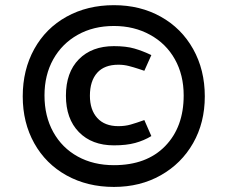

<svg xmlns="http://www.w3.org/2000/svg" viewBox="-20 -669 889 750"><path d="M425 61.2Q527.5 61.2 608.1 15.6Q688.8 -30 734.4 -110Q780 -190 780 -292.5Q780 -396.2 734.4 -477.5Q688.8 -558.8 608.1 -603.8Q527.5 -648.8 425 -648.8Q321.2 -648.8 240 -603.8Q158.8 -558.8 113.8 -477.5Q68.8 -396.2 68.8 -292.5Q68.8 -190 113.8 -109.4Q158.8 -28.8 240 16.2Q321.2 61.2 425 61.2ZM425 -567.5Q503.8 -567.5 566.2 -533.1Q628.8 -498.8 663.1 -437.5Q697.5 -376.2 697.5 -296.2Q697.5 -172.5 625 -98.1Q552.5 -23.8 425 -23.8Q345 -23.8 283.8 -57.5Q222.5 -91.2 188.1 -153.1Q153.8 -215 153.8 -296.2Q153.8 -376.2 188.1 -437.5Q222.5 -498.8 283.8 -533.1Q345 -567.5 425 -567.5ZM442.5 -416.2Q463.8 -416.2 483.1 -411.2Q502.5 -406.2 519.4 -400.6Q536.2 -395 543.8 -392.5L571.2 -453.8Q537.5 -470 505 -479.4Q472.5 -488.8 425 -488.8Q338.8 -488.8 288.1 -437.5Q237.5 -386.2 237.5 -295Q237.5 -205 288.1 -153.1Q338.8 -101.2 425 -101.2Q473.8 -101.2 508.1 -110.6Q542.5 -120 571.2 -137.5L543.8 -200Q512.5 -188.8 490.6 -182.5Q468.8 -176.2 442.5 -176.2Q388.8 -176.2 360 -208.1Q331.2 -240 331.2 -295Q331.2 -352.5 359.4 -384.4Q387.5 -416.2 442.5 -416.2Z"/></svg>

Font: Cambay
Style: Bold Italic
Weight: 700
Italic angle: -11°
Designer: Pooja Saxena
Foundry: Pooja Saxena
Version: Version 1.006;PS 001.006;hotconv 1.0.70;makeotf.lib2.5.58329